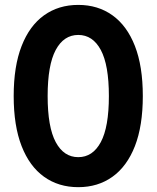

<svg xmlns="http://www.w3.org/2000/svg" viewBox="-20 -755 642 787"><path d="M175.3 -361.3Q175.3 -488.5 208.4 -550.2Q241.5 -611.8 300.8 -611.8Q360.1 -611.8 393.2 -550.2Q426.3 -488.5 426.3 -361.3Q426.3 -234.1 393.2 -172.5Q360.1 -110.8 300.8 -110.8Q241.5 -110.8 208.4 -172.5Q175.3 -234.1 175.3 -361.3ZM36.1 -361.3Q36.1 -239.3 68.6 -156.1Q101.1 -73 160.6 -30.4Q220.2 12.2 300.8 12.2Q381.3 12.2 440.9 -30.4Q500.5 -73 533 -156.1Q565.4 -239.3 565.4 -361.3Q565.4 -483.4 533 -566.5Q500.5 -649.7 440.9 -692.3Q381.3 -734.9 300.8 -734.9Q220.2 -734.9 160.6 -692.3Q101.1 -649.7 68.6 -566.5Q36.1 -483.4 36.1 -361.3Z"/></svg>

Font: Giphurs
Style: Regular
Weight: 400
Version: Version 2.010